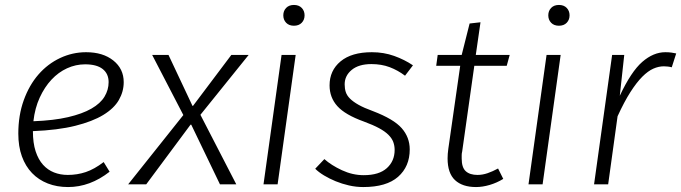

<svg xmlns="http://www.w3.org/2000/svg" viewBox="-20 -745 2753 776"><path d="M480 -413Q480 -375 460.5 -341Q441 -307 397.5 -280.5Q354 -254 284 -236.5Q214 -219 113 -215Q113 -167 124 -133.5Q135 -100 154 -79Q173 -58 198.5 -48Q224 -38 254 -38Q292 -38 326.5 -49.5Q361 -61 399 -90L423 -51Q344 11 255 11Q210 11 173 -3.5Q136 -18 109.5 -45.5Q83 -73 68.5 -113Q54 -153 54 -205Q54 -279 76 -340Q98 -401 135.5 -444Q173 -487 223 -510.5Q273 -534 328 -534Q396 -534 438 -500.5Q480 -467 480 -413ZM324 -485Q286 -485 251 -469Q216 -453 188 -423Q160 -393 140.5 -350.5Q121 -308 115 -255Q197 -258 255 -271.5Q313 -285 349.5 -306Q386 -327 402.5 -354.5Q419 -382 419 -413Q419 -447 395 -466Q371 -485 324 -485Z M750 -241 571 0H498L721 -280L595 -523H661L758 -317H760L915 -523H985L790 -281L935 0H869L753 -241Z M1175 -523 1102 0H1045L1118 -523ZM1168 -641Q1148 -641 1136.5 -653Q1125 -665 1125 -683Q1125 -701 1136.5 -713Q1148 -725 1168 -725Q1188 -725 1199.5 -713Q1211 -701 1211 -683Q1211 -665 1199.5 -653Q1188 -641 1168 -641Z M1617 -439Q1588 -461 1555 -473.5Q1522 -486 1481 -486Q1430 -486 1401.5 -462.5Q1373 -439 1373 -404Q1373 -387 1377.5 -373Q1382 -359 1394.5 -346.5Q1407 -334 1429 -321.5Q1451 -309 1487 -296Q1571 -264 1603.5 -227Q1636 -190 1636 -141Q1636 -72 1589 -30.5Q1542 11 1448 11Q1419 11 1390.5 4.5Q1362 -2 1336.5 -12.5Q1311 -23 1289.5 -36Q1268 -49 1254 -63L1291 -102Q1319 -77 1362 -57Q1405 -37 1450 -37Q1512 -37 1543.5 -65.5Q1575 -94 1575 -139Q1575 -156 1569.5 -171Q1564 -186 1550 -200Q1536 -214 1512 -227Q1488 -240 1450 -254Q1375 -281 1343.5 -316Q1312 -351 1312 -400Q1312 -460 1356.5 -497Q1401 -534 1483 -534Q1531 -534 1573 -519Q1615 -504 1649 -481Z M1749 -523H1846L1878 -650L1922 -655L1903 -523H2040L2028 -479H1897L1848 -133Q1846 -125 1846 -118V-104Q1846 -68 1862.5 -53Q1879 -38 1910 -38Q1930 -38 1950.5 -45Q1971 -52 1993 -64L2014 -22Q1988 -6 1959 2.5Q1930 11 1904 11Q1849 11 1819 -17Q1789 -45 1789 -105Q1789 -123 1792 -144L1840 -479H1743Z M2246 -523 2173 0H2116L2189 -523ZM2239 -641Q2219 -641 2207.5 -653Q2196 -665 2196 -683Q2196 -701 2207.5 -713Q2219 -725 2239 -725Q2259 -725 2270.5 -713Q2282 -701 2282 -683Q2282 -665 2270.5 -653Q2259 -641 2239 -641Z M2485 -358Q2531 -456 2576 -495Q2621 -534 2669 -534Q2683 -534 2693.5 -532.5Q2704 -531 2713 -529L2695 -473Q2688 -475 2679.5 -476Q2671 -477 2663 -477Q2642 -477 2620.5 -467.5Q2599 -458 2576 -435Q2553 -412 2528 -373Q2503 -334 2476 -275L2438 0H2381L2454 -523H2503Z"/></svg>

Font: Glekhifnjqigglhiwekvrgaqftz
Style: Regular
Weight: 300
Italic angle: -8°
Designer: Carrois Corporate & Edenspiekermann
Foundry: Carrois Corporate GbR & Edenspiekermann AG
Version: Version 2.001